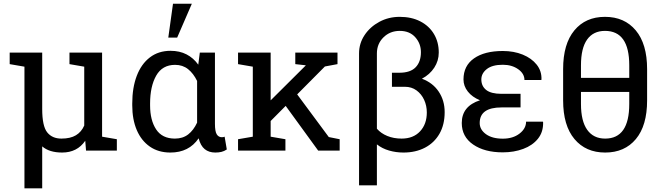

<svg xmlns="http://www.w3.org/2000/svg" viewBox="-20 -812 3561 1035"><path d="M111.8 203.1V-452.6L32.2 -466.3V-528.3H207.5V-224.6Q207.5 -132.3 234.4 -98.6Q261.2 -64.9 311 -64.9Q359.4 -64.9 389.2 -82.8Q418.9 -100.6 434.1 -135.3V-452.6L354.5 -466.3V-528.3H530.3V-75.2L609.9 -61.5V0H443.8L439.5 -53.2Q396 10.3 314.9 10.3Q245.6 10.3 207.5 -22.9V203.1Z M898.4 10.3Q834 10.3 787.8 -21.7Q741.7 -53.7 717.3 -110.8Q692.9 -168 692.9 -244.1V-254.4Q692.9 -339.4 717.3 -403.3Q741.7 -467.3 788.1 -502.7Q834.5 -538.1 899.4 -538.1Q948.2 -538.1 985.6 -518.8Q1022.9 -499.5 1048.8 -463.4L1057.1 -528.3H1138.7V-144.5Q1138.7 -103.5 1148.4 -87.9Q1158.2 -72.3 1175.8 -72.3Q1185.1 -72.3 1190.9 -75.2L1202.6 -6.3Q1188 3.4 1173.3 6.8Q1158.7 10.3 1140.6 10.3Q1106 10.3 1083.5 -8.1Q1061 -26.4 1050.8 -66.4Q998.5 10.3 898.4 10.3ZM922.9 -64.9Q965.3 -64.9 994.4 -87.4Q1023.4 -109.9 1042.5 -150.9V-375.5Q1022.9 -416 993.9 -439.2Q964.8 -462.4 923.8 -462.4Q855 -462.4 822 -404.3Q789.1 -346.2 789.1 -254.4V-244.1Q789.1 -163.6 821.8 -114.3Q854.5 -64.9 922.9 -64.9ZM887.2 -609.4 912.6 -792H1014.2L935.1 -609.4Z M1263.2 0V-61.5L1342.8 -75.2V-452.6L1263.2 -466.3V-528.3H1439V-271L1626 -457L1628.4 -460L1571.8 -466.3V-528.3H1799.3V-466.3L1731.4 -453.6L1582 -303.2L1752.4 -73.2L1811 -61.5V0H1695.3L1520 -241.2L1439 -159.7V-75.2L1518.6 -61.5V0Z M1915.5 187V-523.9Q1915.5 -578.1 1945.3 -622.8Q1975.1 -667.5 2024.9 -694.3Q2074.7 -721.2 2134.8 -721.2Q2198.2 -721.2 2245.6 -696.8Q2293 -672.4 2319.1 -628.9Q2345.2 -585.4 2345.2 -528.8Q2345.2 -484.4 2321 -447.3Q2296.9 -410.2 2254.4 -387.7Q2312.5 -366.2 2344.7 -318.4Q2377 -270.5 2377 -207.5Q2377 -139.6 2348.9 -90.8Q2320.8 -42 2270.8 -15.9Q2220.7 10.3 2154.8 10.3Q2114.7 10.3 2077.4 -0.5Q2040 -11.2 2011.7 -33.7V187ZM2145 -64.9Q2208 -64.9 2244.4 -104Q2280.8 -143.1 2280.8 -205.6Q2280.8 -242.2 2266.4 -273.7Q2252 -305.2 2225.3 -324.7Q2198.7 -344.2 2162.6 -344.2H2092.8V-419.9H2132.8Q2192.4 -419.9 2220.7 -449.5Q2249 -479 2249 -530.8Q2249 -577.1 2218.5 -611.3Q2188 -645.5 2134.8 -645.5Q2082.5 -645.5 2047.1 -610.6Q2011.7 -575.7 2011.7 -523.9V-118.2Q2033.2 -93.3 2067.6 -79.1Q2102.1 -64.9 2145 -64.9Z M2690.4 9.3Q2591.8 9.3 2530.5 -33Q2469.2 -75.2 2469.2 -148.9Q2469.2 -239.7 2567.4 -271.5Q2525.4 -288.6 2502 -318.4Q2478.5 -348.1 2478.5 -383.8Q2478.5 -457.5 2535.2 -497.3Q2591.8 -537.1 2690.4 -537.1Q2750 -537.1 2797.9 -517.6Q2845.7 -498 2873 -463.6Q2900.4 -429.2 2898.9 -383.8L2897.9 -380.9H2807.1Q2807.1 -415 2773.2 -439Q2739.3 -462.9 2690.4 -462.9Q2633.8 -462.9 2604.2 -439.7Q2574.7 -416.5 2574.7 -383.8Q2574.7 -347.7 2601.1 -326.9Q2627.4 -306.2 2683.6 -306.2H2786.1V-232.9H2683.6Q2565.9 -232.9 2565.9 -148.9Q2565.9 -113.3 2599.4 -88.9Q2632.8 -64.5 2690.4 -64.5Q2745.1 -64.5 2780.5 -91.8Q2815.9 -119.1 2815.9 -156.2H2906.7L2907.7 -153.3Q2909.2 -100.6 2879.9 -64.2Q2850.6 -27.8 2800.5 -9.3Q2750.5 9.3 2690.4 9.3Z M3242.2 10.3Q3137.7 10.3 3076.7 -62.5Q3015.6 -135.3 3015.6 -271V-439.5Q3015.6 -575.2 3076.2 -648.2Q3136.7 -721.2 3241.2 -721.2Q3346.2 -721.2 3407.2 -648.2Q3468.3 -575.2 3468.3 -439.5V-271Q3468.3 -134.8 3407.7 -62.3Q3347.2 10.3 3242.2 10.3ZM3111.8 -392.1H3372.1V-460Q3372.1 -645.5 3241.2 -645.5Q3178.2 -645.5 3145 -598.9Q3111.8 -552.2 3111.8 -460ZM3242.2 -64.9Q3372.1 -64.9 3372.1 -251.5V-316.4H3111.8V-251.5Q3111.8 -159.2 3145.5 -112.1Q3179.2 -64.9 3242.2 -64.9Z"/></svg>

Font: Roboto Slab
Style: Regular
Weight: 400
Designer: Google
Version: Version 2.000; ttfautohint (v1.8.1.43-b0c9)